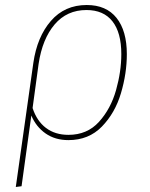

<svg xmlns="http://www.w3.org/2000/svg" viewBox="-20 -549 599 766"><path d="M486 -333Q486 -256 462.5 -177Q439 -98 386.5 -44Q334 10 253 10Q200 10 162 -16.5Q124 -43 105 -88L66 194L43 197L113 -298Q128 -402 183 -465.5Q238 -529 326 -529Q404 -529 445 -477.5Q486 -426 486 -333ZM464 -333Q464 -419 428.5 -464Q393 -509 325 -509Q247 -509 198 -451.5Q149 -394 134 -294L110 -118Q127 -66 163.5 -38.5Q200 -11 253 -11Q328 -11 375 -63Q422 -115 443 -189.5Q464 -264 464 -333Z"/></svg>

Font: Fira Sans Thin
Style: Italic
Weight: 250
Italic angle: -8°
Designer: Carrois Corporate & Edenspiekermann AG
Foundry: Carrois Corporate GbR & Edenspiekermann AG
Version: Version 4.203